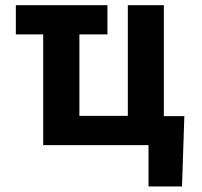

<svg xmlns="http://www.w3.org/2000/svg" viewBox="-20 -548 763 725"><path d="M143.1 0V-418H39.8V-528.4H385.7V-418H279.8V-110.4H462.7V-528.4H598.7V-109.4H676.1L667.3 156.2H540.8V0Z"/></svg>

Font: Interface
Style: Bold
Weight: 700
Designer: Rasmus Andersson
Foundry: rsms
Version: Version 1.8